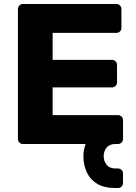

<svg xmlns="http://www.w3.org/2000/svg" viewBox="-20 -720 679 960"><path d="M554.1 220Q501.6 220 466.6 199.3Q431.6 178.5 414.4 142.5Q397.1 106.5 397.1 61.4Q397.1 43.6 400.1 28.6Q403.1 13.5 408.1 0H94.8Q84.1 0 76.9 -7.2Q69.6 -14.5 69.6 -25.1V-674.5Q69.6 -685.5 76.9 -692.8Q84.1 -700 94.8 -700H561.6Q572.6 -700 579.9 -692.8Q587.1 -685.5 587.1 -674.5V-580.8Q587.1 -570.1 579.9 -562.9Q572.6 -555.6 561.6 -555.6H243.2V-420.6H539.6Q550.6 -420.6 557.9 -413.4Q565.1 -406.1 565.1 -395.1V-308.3Q565.1 -297.6 557.9 -290.4Q550.6 -283.1 539.6 -283.1H243.2V-144.4H569.6Q580.6 -144.4 587.9 -137.1Q595.1 -129.9 595.1 -118.9V-25.1Q595.1 -14.5 587.9 -7.2Q580.6 0 569.6 0H555.5Q526.1 0.8 512.2 19.1Q498.4 37.5 498.4 61.4Q498.4 85.6 513 104Q527.6 122.4 558.1 122.4H570Q580.6 122.4 587.9 129.6Q595.1 136.9 595.1 147.5V194.9Q595.1 205.5 587.9 212.8Q580.6 220 570 220Z"/></svg>

Font: Rubik Light
Style: Regular
Weight: 300
Designer: Hubert and Fischer
Foundry: Hubert and Fischer
Version: Version 2.300;gftools[0.9.30]